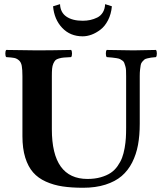

<svg xmlns="http://www.w3.org/2000/svg" viewBox="-20 -885 772 915"><path d="M227.1 -522V-269Q227.1 -32.2 397 -32.2Q432.1 -32.2 460.2 -40.3Q488.3 -48.3 507.3 -61Q526.4 -73.7 540.3 -93.5Q554.2 -113.3 561.8 -133.3Q569.3 -153.3 574 -179.7Q578.6 -206.1 579.8 -227.8Q581.1 -249.5 581.1 -276.9V-522Q581.1 -538.1 580.6 -549.6Q580.1 -561 577.1 -570.3Q574.2 -579.6 572 -585.7Q569.8 -591.8 563.2 -596.4Q556.6 -601.1 551.8 -603.5Q546.9 -606 535.2 -607.9Q523.4 -609.9 514.9 -610.6Q506.3 -611.3 488.8 -612.8Q484.4 -617.2 484.4 -629.9Q484.4 -642.6 488.8 -647Q580.6 -645 616.2 -645Q645 -645 723.1 -647Q727.5 -642.6 727.5 -629.9Q727.5 -617.2 723.1 -612.8Q707 -611.3 700 -610.4Q692.9 -609.4 682.4 -606.9Q671.9 -604.5 667.7 -600.8Q663.6 -597.2 658 -590.8Q652.3 -584.5 650.6 -575.2Q648.9 -565.9 647.5 -553Q646 -540 646 -522V-294.9Q646 -239.7 637.7 -194.6Q629.4 -149.4 609.9 -110.8Q590.3 -72.3 559.8 -46.1Q529.3 -20 482.7 -5.1Q436 9.8 376 9.8Q320.3 9.8 278.1 3.4Q235.8 -2.9 198.7 -19.5Q161.6 -36.1 137.7 -63.5Q113.8 -90.8 100.3 -134Q86.9 -177.2 86.9 -235.8V-522Q86.9 -553.7 83.7 -571Q80.6 -588.4 70.3 -597.4Q60.1 -606.4 47.9 -608.9Q35.6 -611.3 9.8 -612.8Q5.4 -617.2 5.4 -629.9Q5.4 -642.6 9.8 -647Q109.4 -645 155.8 -645Q221.2 -645 318.8 -647Q323.2 -642.6 323.2 -629.9Q323.2 -617.2 318.8 -612.8Q296.9 -611.8 284.9 -610.8Q272.9 -609.9 261 -606.4Q249 -603 243.9 -597.7Q238.8 -592.3 234.1 -581.8Q229.5 -571.3 228.3 -557.4Q227.1 -543.5 227.1 -522ZM266.1 -865.2Q267.6 -825.7 296.4 -805.9Q325.2 -786.1 374 -786.1Q393.6 -786.1 410.4 -789.8Q427.2 -793.5 443.6 -801.5Q460 -809.6 470 -825.9Q480 -842.3 481 -865.2L513.2 -855Q509.8 -817.9 494.9 -788.8Q480 -759.8 458.7 -743.7Q437.5 -727.5 416 -719.7Q394.5 -711.9 374 -711.9Q314.5 -711.9 276.4 -752.2Q238.3 -792.5 232.9 -855Z"/></svg>

Font: Common Serif
Style: Bold
Weight: 700
Designer: Philipp H. Poll, Khaled Hosny
Foundry: Stefan Peev, Context Ltd.
Version: Version 1.026